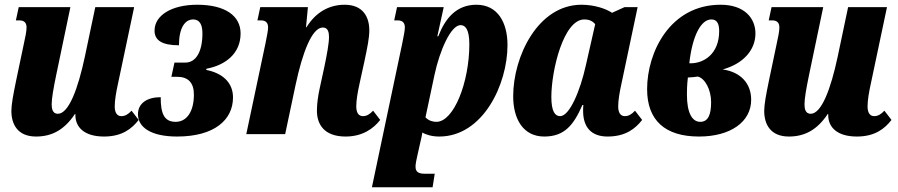

<svg xmlns="http://www.w3.org/2000/svg" viewBox="-20 -566 3788 810"><path d="M132 10C200 10 252 -19 296 -85H298V-81C298 -28 337 10 419 10C496 10 537 -24 565 -60L535 -99C521 -84 508 -76 492 -76C473 -76 464 -92 464 -117C464 -143 470 -178 478 -214L546 -536H382L338 -327C309 -191 270 -86 224 -86C202 -86 198 -107 198 -126C198 -150 205 -191 217 -249L277 -536H59L47 -480H62C85 -480 92 -467 92 -450C92 -434 87 -410 81 -383L48 -226C36 -168 28 -125 28 -98C28 -41 55 10 132 10Z M727 10C884 10 963 -60 963 -155C963 -219 917 -258 850 -271L851 -276C931 -291 995 -340 995 -425C995 -500 929 -546 812 -546C702 -546 632 -500 632 -437C632 -396 663 -375 735 -375C735 -448 760 -484 795 -484C823 -484 834 -461 834 -425C834 -350 808 -302 762 -302H716L703 -242H727C774 -242 798 -217 798 -167C798 -94 767 -52 721 -52C670 -52 658 -91 658 -156C600 -156 562 -130 562 -84C562 -29 617 10 727 10Z M1438 10C1510 10 1556 -24 1584 -60L1554 -99C1540 -84 1527 -76 1511 -76C1492 -76 1483 -92 1483 -117C1483 -143 1489 -178 1497 -214L1518 -310C1530 -367 1538 -406 1538 -438C1538 -495 1511 -546 1434 -546C1367 -546 1311 -513 1273 -451H1271L1279 -536H1078L1066 -480H1081C1104 -480 1111 -467 1111 -450C1111 -438 1106 -413 1100 -383L1019 0H1183L1227 -208C1256 -344 1296 -450 1342 -450C1364 -450 1368 -429 1368 -410C1368 -383 1359 -335 1349 -287L1328 -190C1322 -162 1317 -129 1317 -99C1317 -43 1346 10 1438 10Z M1549 224H1805L1814 167H1773C1745 167 1733 159 1733 137C1733 125 1737 107 1741 89L1752 40C1756 24 1760 5 1762 -7C1776 2 1802 10 1833 10C2017 10 2121 -209 2121 -376C2121 -472 2079 -546 1990 -546C1905 -546 1858 -488 1829 -413H1825L1852 -536H1655L1643 -480H1658C1681 -480 1688 -467 1688 -450C1688 -438 1683 -412 1677 -383ZM1821 -52C1807 -52 1789 -56 1775 -71L1813 -250C1835 -353 1882 -460 1923 -460C1944 -460 1960 -441 1960 -379C1960 -220 1895 -52 1821 -52Z M2276 10C2361 10 2400 -38 2437 -123H2441C2440 -114 2440 -106 2440 -98C2440 -31 2473 10 2543 10C2620 10 2661 -24 2689 -60L2659 -99C2645 -84 2632 -76 2616 -76C2597 -76 2588 -92 2588 -117C2588 -143 2594 -178 2602 -214L2670 -536H2615L2562 -512C2537 -529 2488 -546 2433 -546C2249 -546 2145 -327 2145 -160C2145 -64 2187 10 2276 10ZM2343 -76C2322 -76 2306 -95 2306 -157C2306 -268 2357 -484 2445 -484C2459 -484 2477 -481 2491 -464L2451 -288C2428 -184 2383 -76 2343 -76Z M2929 10C3062 10 3149 -52 3149 -145C3149 -213 3106 -262 3029 -273C3115 -297 3167 -354 3167 -425C3167 -488 3122 -546 3020 -546C2807 -546 2710 -346 2710 -190C2710 -58 2786 10 2929 10ZM2981 -484C3003 -484 3014 -469 3014 -435C3014 -338 2949 -299 2894 -299H2888C2901 -417 2938 -484 2981 -484ZM2934 -52C2899 -52 2878 -92 2878 -166C2878 -183 2878 -205 2882 -239C2899 -240 2913 -241 2924 -243C2955 -235 2980 -187 2980 -135C2980 -83 2968 -52 2934 -52Z M3308 10C3376 10 3428 -19 3472 -85H3474V-81C3474 -28 3513 10 3595 10C3672 10 3713 -24 3741 -60L3711 -99C3697 -84 3684 -76 3668 -76C3649 -76 3640 -92 3640 -117C3640 -143 3646 -178 3654 -214L3722 -536H3558L3514 -327C3485 -191 3446 -86 3400 -86C3378 -86 3374 -107 3374 -126C3374 -150 3381 -191 3393 -249L3453 -536H3235L3223 -480H3238C3261 -480 3268 -467 3268 -450C3268 -434 3263 -410 3257 -383L3224 -226C3212 -168 3204 -125 3204 -98C3204 -41 3231 10 3308 10Z"/></svg>

Font: Noto Serif ExtraCondensed Black
Style: Italic
Weight: 900
Width: 2
Italic angle: -12°
Designer: Monotype Design Team
Foundry: Monotype Imaging Inc.
Version: Version 2.014